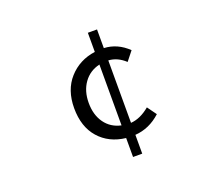

<svg xmlns="http://www.w3.org/2000/svg" viewBox="-127 -903 1254 1115"><g transform="rotate(-20 500.0 -346.0)"><path d="M515.6 -158.2V-534.2Q453.1 -519.5 417 -469.2Q380.9 -418.9 380.9 -345.7Q380.9 -271.5 416.5 -221.7Q452.1 -171.9 515.6 -158.2ZM689.5 -206.1 730.5 -149.4Q660.2 -85 572.3 -79.1V37.1H515.6V-80.1Q413.1 -91.8 352.1 -161.1Q291 -230.5 291 -345.7Q291 -458 354 -528.3Q417 -598.6 515.6 -612.3V-730.5H572.3V-615.2Q655.3 -611.3 719.7 -548.8L674.8 -492.2Q627.9 -536.1 572.3 -539.1V-153.3Q630.9 -157.2 689.5 -206.1Z"/></g></svg>

Font: Gen Shin Gothic Monospace Regular
Style: Regular
Weight: 400
Designer: [Source Han Sans]
Ryoko NISHIZUKA  (kana & ideographs); Paul D. Hunt (Latin, Greek & Cyrillic); Wenlong ZHANG  (bopomofo
Version: Version 1.002.20150607